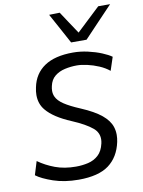

<svg xmlns="http://www.w3.org/2000/svg" viewBox="-103 -1038 837 1121"><g transform="rotate(-10 315.0 -478.0)"><path d="M271.5 11Q188 11 122.2 -11.5Q56.5 -34 23.5 -59L48 -139Q92 -107.5 146.2 -87.2Q200.5 -67 269 -67Q307 -67 342 -75.2Q377 -83.5 402.5 -106.8Q428 -130 438 -174.5Q441 -187.5 441 -199.5Q441 -239 410 -265.5Q369.5 -299.5 290 -333Q187.5 -376 144.5 -428.5Q113.5 -465.5 113.5 -518Q113.5 -539.5 119 -564Q135 -642.5 196.8 -684.2Q258.5 -726 366.5 -726Q410 -726 454.2 -716Q498.5 -706 534.8 -691Q571 -676 591 -661.5L565 -582.5Q539.5 -603.5 505.5 -618Q471.5 -632.5 437 -640.2Q402.5 -648 376 -648Q339.5 -648 304.8 -640.2Q270 -632.5 244.8 -612.2Q219.5 -592 211.5 -554.5Q208 -539.5 208 -526.5Q208 -508 215 -492.5Q226.5 -466.5 260.5 -444Q294.5 -421.5 354 -396.5Q432 -363.5 473.8 -329Q515.5 -294.5 528 -255Q535 -233 535 -208.5Q535 -188.5 530.5 -167Q512 -80 450.8 -34.5Q389.5 11 271.5 11ZM366.5 -786Q342 -831.5 317.2 -877Q292.5 -922.5 268 -967L331 -968.5Q352.5 -935.5 374.8 -902Q397 -868.5 419.5 -835Q455 -868.5 489.5 -901Q524 -933.5 559 -966.5H629.5Q585.5 -920.5 543.5 -876.2Q501.5 -832 458 -786Z"/></g></svg>

Font: Heraclito
Style: Italic
Weight: 400
Italic angle: -12°
Designer: Kostas Bartsokas (font) & Cristiano Sobral (main changes)
Foundry: Kostas Bartsokas (font) & Cristiano Sobral (main changes)
Version: Version 1.00;July 8, 2020;FontCreator 13.0.0.2655 64-bit